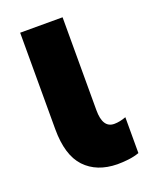

<svg xmlns="http://www.w3.org/2000/svg" viewBox="-112 -616 544 689"><g transform="rotate(-20 159.5 -271.5)"><path d="M217 10Q139 9 94.5 -38Q50 -85 50 -185V-553H212V-198Q212 -130 256 -130Q277 -130 301 -139V-2Q281 5 259 7.5Q237 10 217 10Z"/></g></svg>

Font: Noto Sans ExtraCondensed Black
Style: Regular
Weight: 900
Width: 2
Designer: Monotype Design Team
Foundry: Monotype Imaging Inc.
Version: Version 2.013; ttfautohint (v1.8.4.7-5d5b)